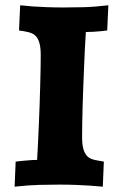

<svg xmlns="http://www.w3.org/2000/svg" viewBox="-20 -702 459 725"><path d="M56.2 -682.1Q77.6 -679.7 103.5 -677.7Q125.5 -676.3 155.3 -675Q185.1 -673.8 220.2 -673.8Q253.9 -673.8 295.2 -674.8Q336.4 -675.8 389.2 -682.1L384.8 -586.9Q372.1 -585.4 358.4 -584Q346.7 -583 332.5 -582Q318.4 -581.1 304.2 -581.1Q302.2 -552.2 300.5 -517.8Q298.8 -483.4 297.4 -446.5Q295.9 -409.7 294.4 -372.3Q293 -335 292 -300.5Q291 -266.1 290.5 -236.3Q290 -206.5 290 -185.1Q290 -157.7 294.4 -141.1Q298.8 -124.5 306.9 -115Q314.9 -105.5 326.7 -101.3Q338.4 -97.2 353 -95.2L372.1 -91.8L368.2 2.9Q346.2 1 320.3 -1Q297.9 -2.4 268.3 -3.7Q238.8 -4.9 204.1 -4.9Q170.4 -4.9 129.2 -3.9Q87.9 -2.9 35.2 2.9L39.1 -91.8Q51.8 -93.3 65.4 -94.7Q77.1 -95.7 91.6 -96.9Q106 -98.1 120.1 -98.1Q122.1 -126.5 123.5 -160.9Q125 -195.3 126.7 -232.2Q128.4 -269 129.6 -306.6Q130.9 -344.2 131.8 -378.7Q132.8 -413.1 133.3 -442.9Q133.8 -472.7 133.8 -494.1Q133.8 -521 129.4 -537.6Q125 -554.2 116.9 -563.7Q108.9 -573.2 97.2 -577.4Q85.4 -581.5 70.8 -584L51.8 -586.9Z"/></svg>

Font: Simonetta
Style: Black
Weight: 900
Designer: Gayaneh Bagdasaryan
Foundry: Brownfox
Version: Version 1.002